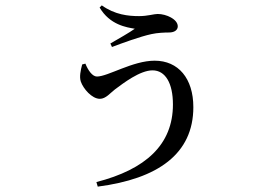

<svg xmlns="http://www.w3.org/2000/svg" viewBox="-20 -616 1040 715"><path d="M298 -379 286 -376C280 -353 275 -330 281 -312C290 -286 322 -248 352 -248C374 -248 391 -270 408 -283C439 -306 501 -354 548 -354C596 -354 624 -306 624 -227C624 -77 522 15 339 62L344 79C568 50 700 -43 700 -217C700 -324 644 -390 556 -390C474 -390 382 -331 341 -331C324 -331 308 -354 298 -379ZM351 -588C389 -523 452 -514 482 -509C461 -494 422 -472 391 -454L397 -441C434 -455 502 -480 544 -489C566 -494 594 -495 609 -495C631 -495 642 -505 642 -518C642 -544 600 -564 567 -564C553 -564 530 -556 498 -556C458 -556 408 -561 359 -596Z"/></svg>

Font: Noto Serif CJK SC Medium
Style: Regular
Weight: 500
Designer: Ryoko NISHIZUKA 西塚涼子 (kana & ideographs); Frank Grießhammer (Latin, Greek & Cyrillic); Wenlong ZHANG 张文龙 (bopomofo); San
Foundry: Adobe
Version: Version 2.001;hotconv 1.1.0;makeotfexe 2.6.0